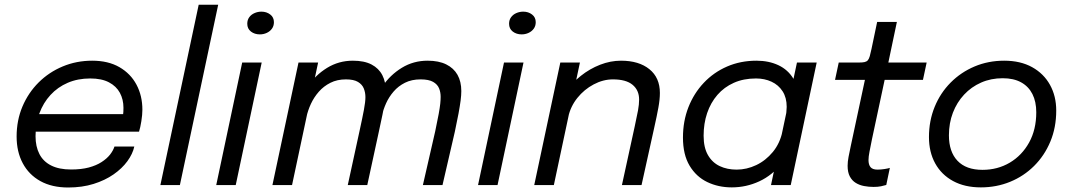

<svg xmlns="http://www.w3.org/2000/svg" viewBox="-20 -802 4650 832"><path d="M97 -231.5 113 -307.5H523.5L508.5 -282.5Q511.5 -293 513.2 -304Q515 -315 515 -335Q515 -371 499.5 -399.8Q484 -428.5 452.2 -445.2Q420.5 -462 371 -462Q317 -462 273.5 -443.2Q230 -424.5 198.8 -390.5Q167.5 -356.5 150.8 -311Q134 -265.5 134 -212Q134 -167 150.8 -134.5Q167.5 -102 201.8 -84.8Q236 -67.5 288 -67.5Q332 -67.5 364.8 -76.2Q397.5 -85 420.2 -99.8Q443 -114.5 456.8 -132Q470.5 -149.5 476 -167H562Q555 -135 532 -103.5Q509 -72 472 -46.2Q435 -20.5 385.5 -5Q336 10.5 275.5 10.5Q205 10.5 155 -17.2Q105 -45 78.5 -94.8Q52 -144.5 52 -210.5Q52 -280.5 77.2 -340.2Q102.5 -400 147.5 -444.8Q192.5 -489.5 252 -514.2Q311.5 -539 379.5 -539Q449 -539 497.5 -511Q546 -483 571.5 -435Q597 -387 597 -326.5Q597 -305 592.5 -276.8Q588 -248.5 582.5 -231.5Z M925.5 -781.5 759.5 0H675L841 -781.5Z M917 0 1029.5 -531H1114L1001.5 0ZM1106 -653Q1083.5 -653 1067.5 -665.2Q1051.5 -677.5 1051.5 -699Q1051.5 -715.5 1060 -727.2Q1068.5 -739 1082.8 -745.2Q1097 -751.5 1113 -751.5Q1135 -751.5 1151 -739.2Q1167 -727 1167 -706Q1167 -689.5 1158.5 -677.8Q1150 -666 1136 -659.5Q1122 -653 1106 -653Z M1487 0 1538 -234.5Q1550.5 -291.5 1557 -326.2Q1563.5 -361 1563.5 -381Q1563.5 -401 1556.5 -418.5Q1549.5 -436 1531.2 -447Q1513 -458 1479 -458Q1441 -458 1411.8 -443.2Q1382.5 -428.5 1361.5 -404.5Q1340.5 -380.5 1327.2 -351.8Q1314 -323 1308 -295L1264 -314.5Q1277 -374.5 1311.8 -425.5Q1346.5 -476.5 1397.2 -507.8Q1448 -539 1509 -539Q1558.5 -539 1590 -522.5Q1621.5 -506 1636.8 -476.2Q1652 -446.5 1652 -406Q1652 -389.5 1648.2 -364.8Q1644.5 -340 1637.5 -305.8Q1630.5 -271.5 1620.5 -226L1571.5 0ZM1160.5 0 1273.5 -531H1358.5L1245.5 0ZM1812.5 0 1866 -233.5Q1876 -280.5 1881 -308.2Q1886 -336 1887.8 -352.8Q1889.5 -369.5 1889.5 -382.5Q1889.5 -402.5 1882.5 -419.5Q1875.5 -436.5 1856.8 -447.2Q1838 -458 1802.5 -458Q1764 -458 1735 -443.5Q1706 -429 1685.8 -405.5Q1665.5 -382 1653.2 -354.8Q1641 -327.5 1635.5 -302.5L1591.5 -321Q1603.5 -378 1637.2 -427.8Q1671 -477.5 1721.2 -508.2Q1771.5 -539 1833 -539Q1881 -539 1913.5 -523Q1946 -507 1962.5 -477.8Q1979 -448.5 1979 -407.5Q1979 -389.5 1976 -366.2Q1973 -343 1967 -310.5Q1961 -278 1951 -231.5L1897.5 0Z M2051.5 0 2164 -531H2248.5L2136 0ZM2240.5 -653Q2218 -653 2202 -665.2Q2186 -677.5 2186 -699Q2186 -715.5 2194.5 -727.2Q2203 -739 2217.2 -745.2Q2231.5 -751.5 2247.5 -751.5Q2269.5 -751.5 2285.5 -739.2Q2301.5 -727 2301.5 -706Q2301.5 -689.5 2293 -677.8Q2284.5 -666 2270.5 -659.5Q2256.5 -653 2240.5 -653Z M2675 0 2730.5 -254.5Q2740 -297.5 2744.8 -323.8Q2749.5 -350 2749.5 -370.5Q2749.5 -411 2721.2 -434.5Q2693 -458 2636 -458Q2593.5 -458 2552.5 -436.2Q2511.5 -414.5 2482 -377.8Q2452.5 -341 2442.5 -295.5L2393.5 -314Q2403.5 -361 2430.8 -401.8Q2458 -442.5 2496.8 -473.2Q2535.5 -504 2580.5 -521.5Q2625.5 -539 2671 -539Q2748.5 -539 2794 -502.2Q2839.5 -465.5 2839.5 -399Q2839.5 -371.5 2833 -335.8Q2826.5 -300 2814.5 -246.5L2760 0ZM2295 0 2408 -531H2493L2380 0Z M3151 10Q3093 10 3045 -13Q2997 -36 2968.2 -84Q2939.5 -132 2939.5 -206Q2939.5 -277 2963.2 -337.5Q2987 -398 3029.8 -443.2Q3072.5 -488.5 3130.8 -513.8Q3189 -539 3258 -539Q3311.5 -539 3353 -519.5Q3394.5 -500 3418.2 -460.8Q3442 -421.5 3442 -363Q3442 -348.5 3439.8 -327.8Q3437.5 -307 3433.5 -292.5H3383.5Q3386 -301 3387.5 -315.5Q3389 -330 3389 -339Q3389 -379 3371.2 -406.5Q3353.5 -434 3323.2 -448Q3293 -462 3256 -462Q3202 -462 3160 -443.2Q3118 -424.5 3088.8 -390.8Q3059.5 -357 3044.2 -311.8Q3029 -266.5 3029 -214Q3029 -162.5 3047.8 -130Q3066.5 -97.5 3098.8 -82.2Q3131 -67 3172 -67Q3215.5 -67 3256.8 -86.5Q3298 -106 3329 -143.5Q3360 -181 3371 -234L3428.5 -230.5Q3411.5 -149.5 3369.2 -96Q3327 -42.5 3270.2 -16.2Q3213.5 10 3151 10ZM3406.5 0H3321L3433.5 -531H3519Z M3765.5 8Q3744.5 8 3724.5 4.2Q3704.5 0.5 3688.2 -9.5Q3672 -19.5 3662.5 -37.5Q3653 -55.5 3653 -83.5Q3653 -100.5 3657 -122Q3661 -143.5 3667 -171L3728 -456H3598.5L3614.5 -531H3701.5Q3717.5 -531 3726.5 -533Q3735.5 -535 3740.5 -540.8Q3745.5 -546.5 3749 -558.5Q3752.5 -570.5 3756.5 -590L3781 -707H3866.5L3829.5 -531H3995.5L3979.5 -456H3813.5L3758.5 -198.5Q3752 -166.5 3747.8 -144.5Q3743.5 -122.5 3743.5 -108.5Q3743.5 -88.5 3752.2 -77.8Q3761 -67 3782.5 -67Q3797 -67 3813 -69.5Q3829 -72 3836 -74.5L3820.5 -0.5Q3811 2.5 3797.8 5.2Q3784.5 8 3765.5 8Z M4230.5 10Q4160.5 10 4110 -17.5Q4059.5 -45 4032.5 -94Q4005.5 -143 4005.5 -208Q4005.5 -278.5 4030.2 -339Q4055 -399.5 4099.5 -444.2Q4144 -489 4203.2 -514Q4262.5 -539 4331.5 -539Q4402 -539 4452.5 -511Q4503 -483 4530 -434.2Q4557 -385.5 4557 -323Q4557 -249.5 4531.5 -188.5Q4506 -127.5 4461.2 -83Q4416.5 -38.5 4357.2 -14.2Q4298 10 4230.5 10ZM4237.5 -66Q4303 -66 4355.8 -97.2Q4408.5 -128.5 4439.5 -184.5Q4470.5 -240.5 4470.5 -315.5Q4470.5 -361.5 4453.8 -394.5Q4437 -427.5 4404.8 -445.2Q4372.5 -463 4325 -463Q4274 -463 4231.5 -444.2Q4189 -425.5 4157.8 -392Q4126.5 -358.5 4109.2 -313.5Q4092 -268.5 4092 -215.5Q4092 -144.5 4129.2 -105.2Q4166.5 -66 4237.5 -66Z"/></svg>

Font: Epilogue
Style: Italic
Weight: 400
Italic angle: -12°
Designer: Tyler Finck
Foundry: Etcetera Type Co
Version: Version 2.112